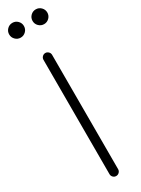

<svg xmlns="http://www.w3.org/2000/svg" viewBox="-276 -1020 762 1040"><g transform="rotate(-30 104.5 -500.0)"><path d="M130.9 -742.2V-26.9Q130.9 -15.9 122.8 -7.9Q114.7 0 103.8 0Q92.8 0 84.8 -7.9Q76.9 -15.9 76.9 -26.9V-742.2Q76.9 -753.2 84.8 -761.2Q92.8 -769.3 103.8 -769.3Q114.7 -769.3 122.8 -761.2Q130.9 -753.2 130.9 -742.2ZM-1.8 -921.3Q-15.4 -934.8 -15.4 -953.9Q-15.4 -972.9 -1.8 -986.5Q11.7 -1000 30.8 -1000Q49.8 -1000 63.4 -986.5Q76.9 -972.9 76.9 -953.9Q76.9 -934.8 63.4 -921.3Q49.8 -907.7 30.8 -907.7Q11.7 -907.7 -1.8 -921.3ZM144.4 -921.3Q130.9 -934.8 130.9 -953.9Q130.9 -972.9 144.4 -986.5Q158 -1000 177 -1000Q196 -1000 209.6 -986.5Q223.1 -972.9 223.1 -953.9Q223.1 -934.8 209.6 -921.3Q196 -907.7 177 -907.7Q158 -907.7 144.4 -921.3Z"/></g></svg>

Font: Tecnico
Style: Fino
Weight: 400
Version: Version 1.3